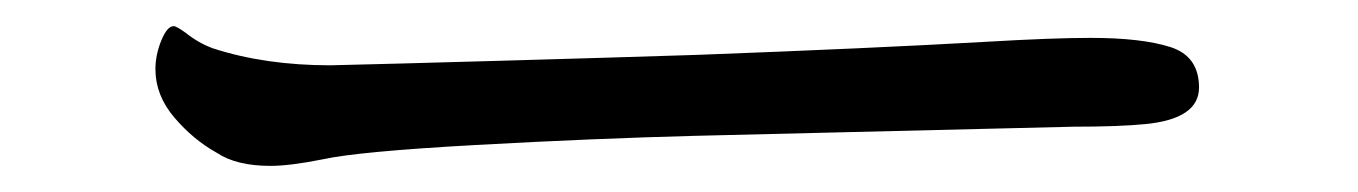

<svg xmlns="http://www.w3.org/2000/svg" viewBox="-20 -434 1040 147"><path d="M146 -317Q128 -327 113.5 -344Q99 -361 99 -381Q99 -392 103.5 -403Q108 -414 113 -414Q115 -414 122 -409Q132 -401 143 -397Q183 -384 233 -384Q276 -385 364 -387.5Q452 -390 514 -392Q647 -397 735 -402Q786 -405 815 -405Q854 -405 876 -398Q898 -391 898 -367Q898 -343 857 -339Q837 -337 802 -337L512 -330Q435 -328 344.5 -323Q254 -318 227 -312Q202 -307 187 -307Q161 -307 146 -317Z"/></svg>

Font: Shippori Mincho
Style: Regular
Weight: 400
Designer: FONTDASU
Foundry: FONTDASU / Google Inc. / but / Adobe
Version: Version 3.110; ttfautohint (v1.8.3)